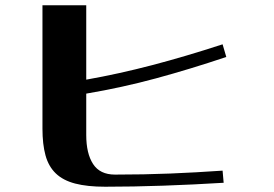

<svg xmlns="http://www.w3.org/2000/svg" viewBox="-20 -673 1040 728"><path d="M141 -653H307V-371Q431 -393 557 -426Q683 -459 824 -505L838 -457Q701 -411 572 -376Q443 -341 307 -318V-161Q307 -91 333 -51Q359 -11 416 -11Q527 -11 625 -15Q723 -19 824 -26L828 20Q714 27 599.5 31Q485 35 379 35Q311 35 265 23Q219 11 191.5 -15.5Q164 -42 152.5 -84Q141 -126 141 -185Z"/></svg>

Font: Cafe24 ClassicType
Style: Regular
Weight: 400
Designer: Cafe24 thkim, hmlim, mnelim & 4IR
Foundry: Cafe24
Version: Version 1.000